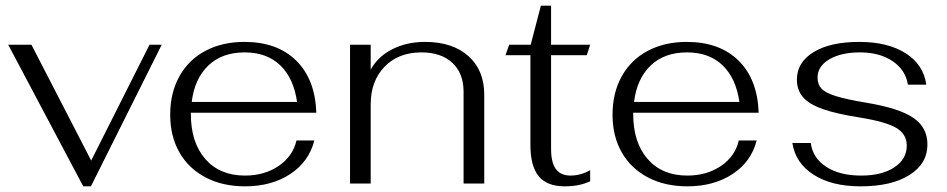

<svg xmlns="http://www.w3.org/2000/svg" viewBox="-20 -648 3345 678"><path d="M9 -490H91L302 -81L508 -490H551L301 10H274Z M1027 -152H1090Q1071 -77 1005 -33.5Q939 10 845 10Q766 10 706 -21.5Q646 -53 613.5 -110Q581 -167 581 -243Q581 -320 613.5 -378.5Q646 -437 705.5 -468.5Q765 -500 843 -500Q959 -500 1026 -434Q1093 -368 1097 -250H654V-245Q654 -145 705 -86.5Q756 -28 845 -28Q914 -28 964 -62Q1014 -96 1027 -152ZM657 -288H1029Q1017 -372 969.5 -417.5Q922 -463 844 -463Q764 -463 715.5 -416.5Q667 -370 657 -288Z M1216 -490H1289V-402Q1314 -448 1365 -474Q1416 -500 1481 -500Q1578 -500 1634 -450Q1690 -400 1690 -314V0H1617V-324Q1617 -389 1577.5 -426Q1538 -463 1468 -463Q1387 -463 1338 -412.5Q1289 -362 1289 -279V0H1216Z M1853 -137V-453H1765L1778 -490H1854L1890 -628H1926V-490H2064L2052 -453H1926V-122Q1926 -74 1943 -51Q1960 -28 1995 -28Q2030 -28 2064 -47V-8Q2027 10 1974 10Q1912 10 1882.5 -25.5Q1853 -61 1853 -137Z M2589 -152H2652Q2633 -77 2567 -33.5Q2501 10 2407 10Q2328 10 2268 -21.5Q2208 -53 2175.5 -110Q2143 -167 2143 -243Q2143 -320 2175.5 -378.5Q2208 -437 2267.5 -468.5Q2327 -500 2405 -500Q2521 -500 2588 -434Q2655 -368 2659 -250H2216V-245Q2216 -145 2267 -86.5Q2318 -28 2407 -28Q2476 -28 2526 -62Q2576 -96 2589 -152ZM2219 -288H2591Q2579 -372 2531.5 -417.5Q2484 -463 2406 -463Q2326 -463 2277.5 -416.5Q2229 -370 2219 -288Z M2778 -143H2843Q2850 -90 2897.5 -59Q2945 -28 3021 -28Q3094 -28 3138 -57Q3182 -86 3182 -134Q3182 -174 3145.5 -196Q3109 -218 3016 -233Q2933 -246 2885 -263Q2837 -280 2815.5 -305Q2794 -330 2794 -367Q2794 -428 2853 -464Q2912 -500 3014 -500Q3115 -500 3178 -460Q3241 -420 3251 -349H3186Q3178 -401 3132 -432Q3086 -463 3017 -463Q2950 -463 2908.5 -438.5Q2867 -414 2867 -374Q2867 -350 2881 -335Q2895 -320 2932 -308.5Q2969 -297 3041 -285Q3155 -266 3205 -232Q3255 -198 3255 -138Q3255 -70 3191.5 -30Q3128 10 3019 10Q2917 10 2853 -31Q2789 -72 2778 -143Z"/></svg>

Font: Fahkwang Light
Style: Regular
Weight: 300
Version: Version 1.000; ttfautohint (v1.6)